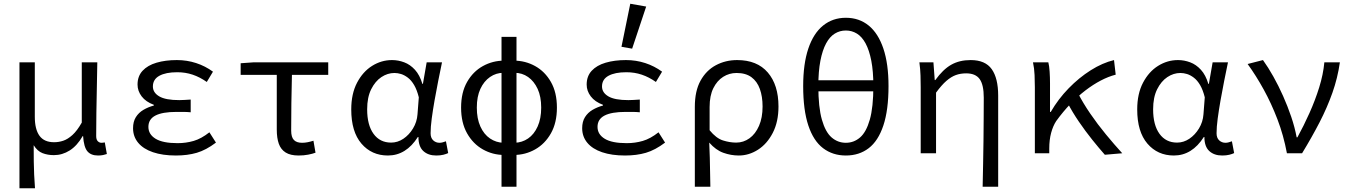

<svg xmlns="http://www.w3.org/2000/svg" viewBox="-20 -819 7240 1026"><path d="M84 187V-486H166V-195Q166 -128 191 -93.5Q216 -59 269 -59Q294 -59 318 -67Q342 -75 367 -97.5Q392 -120 417 -164V-486H500Q499 -420 497.5 -351.5Q496 -283 495 -216.5Q494 -150 494 -92Q494 -73 502.5 -64.5Q511 -56 522 -56Q526 -56 529.5 -56.5Q533 -57 540 -58L551 4Q543 7 531 9.5Q519 12 504 12Q466 12 447 -10.5Q428 -33 424 -92H422Q392 -40 352.5 -15Q313 10 268 10Q235 10 207.5 -0.5Q180 -11 160 -43Q160 7 160.5 44Q161 81 162.5 114Q164 147 167 187Z M920 12Q849 12 797.5 -5.5Q746 -23 718.5 -56Q691 -89 691 -134Q691 -169 706 -193Q721 -217 746.5 -232Q772 -247 802 -255V-259Q759 -275 737 -304Q715 -333 715 -367Q715 -412 742 -441Q769 -470 816.5 -484Q864 -498 925 -498Q979 -498 1028 -482Q1077 -466 1118 -436L1085 -381Q1048 -407 1009.5 -420Q971 -433 927 -433Q866 -433 831.5 -414Q797 -395 797 -357Q797 -324 831 -304Q865 -284 938 -284Q952 -284 966.5 -285Q981 -286 999 -287V-219Q978 -221 959.5 -221Q941 -221 923 -221Q848 -221 810.5 -201.5Q773 -182 773 -141Q773 -101 811.5 -77.5Q850 -54 929 -54Q974 -54 1015 -66Q1056 -78 1099 -112L1134 -57Q1081 -17 1031.5 -2.5Q982 12 920 12Z M1576 12Q1532 12 1506.5 -4Q1481 -20 1470 -50.5Q1459 -81 1459 -127V-419H1266V-481L1336 -486H1734V-419H1540Q1538 -342 1537 -266.5Q1536 -191 1536 -121Q1536 -86 1550.5 -71Q1565 -56 1594 -56Q1609 -56 1624 -59Q1639 -62 1655 -67L1666 -3Q1650 3 1626.5 7.5Q1603 12 1576 12Z M2053 12Q1966 12 1911.5 -51.5Q1857 -115 1857 -234Q1857 -318 1888 -377Q1919 -436 1968.5 -467Q2018 -498 2075 -498Q2108 -498 2140 -486Q2172 -474 2197.5 -446Q2223 -418 2237 -371H2240L2260 -486H2342Q2332 -438 2321.5 -385.5Q2311 -333 2302 -281.5Q2293 -230 2287 -185Q2281 -140 2281 -107Q2281 -82 2295 -69Q2309 -56 2329 -56Q2337 -56 2346 -58.5Q2355 -61 2363 -64L2375 -1Q2365 4 2349 8Q2333 12 2311 12Q2268 12 2242 -12Q2216 -36 2216 -87H2213Q2150 12 2053 12ZM2070 -57Q2105 -57 2135.5 -77.5Q2166 -98 2187 -132.5Q2208 -167 2211 -208L2218 -299Q2208 -339 2193 -364.5Q2178 -390 2159.5 -404Q2141 -418 2123 -423.5Q2105 -429 2088 -429Q2051 -429 2018 -407Q1985 -385 1963.5 -342Q1942 -299 1942 -235Q1942 -151 1976 -104Q2010 -57 2070 -57Z M2674 9Q2613 9 2560.5 -20.5Q2508 -50 2476 -106.5Q2444 -163 2444 -244Q2444 -325 2476 -381Q2508 -437 2560.5 -466Q2613 -495 2674 -495L2671 -430Q2631 -430 2598.5 -407.5Q2566 -385 2547 -344Q2528 -303 2528 -244Q2528 -185 2547 -143Q2566 -101 2598.5 -79Q2631 -57 2671 -56ZM2726 9 2729 -56Q2770 -57 2802 -79Q2834 -101 2853 -143Q2872 -185 2872 -244Q2872 -303 2853 -344Q2834 -385 2802 -407.5Q2770 -430 2729 -430L2726 -495Q2787 -495 2839.5 -466Q2892 -437 2924 -381Q2956 -325 2956 -244Q2956 -163 2924 -106.5Q2892 -50 2839.5 -20.5Q2787 9 2726 9ZM2660 179V-622H2740V179Z M3320 12Q3249 12 3197.5 -5.5Q3146 -23 3118.5 -56Q3091 -89 3091 -134Q3091 -169 3106 -193Q3121 -217 3146.5 -232Q3172 -247 3202 -255V-259Q3159 -275 3137 -304Q3115 -333 3115 -367Q3115 -412 3142 -441Q3169 -470 3216.5 -484Q3264 -498 3325 -498Q3379 -498 3428 -482Q3477 -466 3518 -436L3485 -381Q3448 -407 3409.5 -420Q3371 -433 3327 -433Q3266 -433 3231.5 -414Q3197 -395 3197 -357Q3197 -324 3231 -304Q3265 -284 3338 -284Q3352 -284 3366.5 -285Q3381 -286 3399 -287V-219Q3378 -221 3359.5 -221Q3341 -221 3323 -221Q3248 -221 3210.5 -201.5Q3173 -182 3173 -141Q3173 -101 3211.5 -77.5Q3250 -54 3329 -54Q3374 -54 3415 -66Q3456 -78 3499 -112L3534 -57Q3481 -17 3431.5 -2.5Q3382 12 3320 12ZM3358 -559 3301 -569 3348 -799 3433 -784Z M3693 179V-248Q3693 -333 3723.5 -388Q3754 -443 3805.5 -470.5Q3857 -498 3919 -498Q4026 -498 4083 -431.5Q4140 -365 4140 -250Q4140 -168 4109.5 -109Q4079 -50 4030.5 -19Q3982 12 3928 12Q3886 12 3845.5 -2.5Q3805 -17 3770 -57Q3772 -13 3773 24.5Q3774 62 3774.5 99Q3775 136 3776 179ZM3914 -57Q3953 -57 3985 -80Q4017 -103 4036 -146.5Q4055 -190 4055 -250Q4055 -303 4040.5 -343.5Q4026 -384 3995.5 -406.5Q3965 -429 3916 -429Q3877 -429 3844.5 -408.5Q3812 -388 3792 -348Q3772 -308 3772 -247V-123Q3807 -80 3843.5 -68.5Q3880 -57 3914 -57Z M4500 12Q4430 12 4378.5 -27Q4327 -66 4299.5 -148.5Q4272 -231 4272 -359Q4272 -478 4299.5 -559.5Q4327 -641 4378.5 -682.5Q4430 -724 4500 -724Q4571 -724 4622 -682.5Q4673 -641 4700.5 -559.5Q4728 -478 4728 -359Q4728 -231 4700.5 -148.5Q4673 -66 4622 -27Q4571 12 4500 12ZM4500 -56Q4543 -56 4576 -84.5Q4609 -113 4628 -179.5Q4647 -246 4647 -359Q4647 -438 4636 -494.5Q4625 -551 4605.5 -587Q4586 -623 4559 -639.5Q4532 -656 4500 -656Q4468 -656 4441 -639.5Q4414 -623 4394.5 -587Q4375 -551 4364 -494.5Q4353 -438 4353 -359Q4353 -246 4372 -179.5Q4391 -113 4424 -84.5Q4457 -56 4500 -56ZM4317 -331V-390H4683V-331Z M5231 179Q5232 119 5233.5 57Q5235 -5 5235.5 -66.5Q5236 -128 5236.5 -186.5Q5237 -245 5237 -297Q5237 -366 5215 -396.5Q5193 -427 5143 -427Q5113 -427 5088 -418Q5063 -409 5037.5 -387Q5012 -365 4982 -324V0H4900V-353Q4900 -382 4899 -415Q4898 -448 4893 -486H4968L4975 -391H4978Q5019 -448 5063 -473Q5107 -498 5167 -498Q5245 -498 5279.5 -449.5Q5314 -401 5314 -308V179Z M5510 0V-353Q5510 -382 5508.5 -418Q5507 -454 5500 -486H5582Q5587 -467 5589 -436Q5591 -405 5591 -373V-221H5595Q5635 -290 5690.5 -347Q5746 -404 5808.5 -443.5Q5871 -483 5933 -498L5942 -420Q5903 -410 5862 -388.5Q5821 -367 5780.5 -336Q5740 -305 5700.5 -264Q5661 -223 5624 -172Q5607 -146 5597 -109Q5587 -72 5587 -25V0ZM5884 8Q5853 -27 5816.5 -72.5Q5780 -118 5745.5 -168.5Q5711 -219 5685 -269L5740 -322Q5767 -269 5806 -212Q5845 -155 5890 -100.5Q5935 -46 5977 0Z M6253 12Q6166 12 6111.5 -51.5Q6057 -115 6057 -234Q6057 -318 6088 -377Q6119 -436 6168.5 -467Q6218 -498 6275 -498Q6308 -498 6340 -486Q6372 -474 6397.5 -446Q6423 -418 6437 -371H6440L6460 -486H6542Q6532 -438 6521.5 -385.5Q6511 -333 6502 -281.5Q6493 -230 6487 -185Q6481 -140 6481 -107Q6481 -82 6495 -69Q6509 -56 6529 -56Q6537 -56 6546 -58.5Q6555 -61 6563 -64L6575 -1Q6565 4 6549 8Q6533 12 6511 12Q6468 12 6442 -12Q6416 -36 6416 -87H6413Q6350 12 6253 12ZM6270 -57Q6305 -57 6335.5 -77.5Q6366 -98 6387 -132.5Q6408 -167 6411 -208L6418 -299Q6408 -339 6393 -364.5Q6378 -390 6359.5 -404Q6341 -418 6323 -423.5Q6305 -429 6288 -429Q6251 -429 6218 -407Q6185 -385 6163.5 -342Q6142 -299 6142 -235Q6142 -151 6176 -104Q6210 -57 6270 -57Z M6857 0Q6839 -96 6806.5 -181Q6774 -266 6733 -340.5Q6692 -415 6647 -477L6729 -498Q6757 -459 6784.5 -410Q6812 -361 6836.5 -306Q6861 -251 6880 -195Q6899 -139 6909 -85H6913Q6947 -147 6977.5 -215Q7008 -283 7029.5 -352Q7051 -421 7057 -486H7140Q7128 -402 7100 -323Q7072 -244 7031.5 -165.5Q6991 -87 6938 0Z"/></svg>

Font: Source Code Pro
Style: Regular
Weight: 400
Monospace: yes
Designer: Paul D. Hunt, Teo Tuominen
Foundry: Adobe Systems Incorporated
Version: Version 1.018;hotconv 1.0.116;makeotfexe 2.5.65601